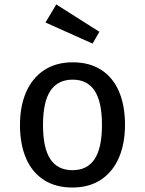

<svg xmlns="http://www.w3.org/2000/svg" viewBox="-20 -835 655 868"><path d="M545.1 -270.8Q545.1 -186.2 517.7 -122.3Q490.3 -58.5 436.7 -22.8Q383.1 12.8 307.7 12.8Q231.3 12.8 177.9 -21.8Q124.6 -56.4 97.4 -120Q70.3 -183.6 70.3 -269.7Q70.3 -354.4 97.9 -418.2Q125.6 -482.1 179.2 -517.7Q232.8 -553.3 308.7 -553.3Q385.1 -553.3 438.2 -518.7Q491.3 -484.1 518.2 -420.8Q545.1 -357.4 545.1 -270.8ZM174.4 -269.7Q174.4 -166.2 207.4 -115.9Q240.5 -65.6 307.7 -65.6Q374.9 -65.6 407.9 -116.2Q441 -166.7 441 -270.8Q441 -374.4 407.9 -424.6Q374.9 -474.9 308.7 -474.9Q241.5 -474.9 207.9 -424.6Q174.4 -374.4 174.4 -269.7ZM429.2 -691.3 398.5 -637.9 185.6 -733.3 234.4 -814.9Z"/></svg>

Font: Fira Code Fixed Retina
Style: Regular
Weight: 450
Monospace: yes
Designer: Carrois Corporate, Edenspiekermann AG, Nikita Prokopov
Foundry: Carrois Corporate, Edenspiekermann AG, Nikita Prokopov
Version: Version 5.002